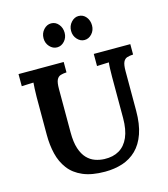

<svg xmlns="http://www.w3.org/2000/svg" viewBox="-136 -1055 1033 1178"><g transform="rotate(-15 380.0 -466.5)"><path d="M313 -634Q291 -633 275 -628Q259 -623 250.5 -605.5Q242 -588 242 -547V-272Q242 -209 255.5 -168.5Q269 -128 291.5 -104.5Q314 -81 342.5 -71Q371 -61 401 -60Q456 -58 495 -81Q534 -104 555 -152Q576 -200 576 -274V-536Q576 -563 577 -588Q578 -613 580 -626Q564 -625 539.5 -624.5Q515 -624 504 -623V-700H736V-634Q714 -633 698 -628Q682 -623 673.5 -605.5Q665 -588 665 -547V-297Q665 -211 644 -151Q623 -91 585 -54Q547 -17 496 -0.5Q445 16 385 16Q301 16 245 -8Q189 -32 156.5 -75Q124 -118 110.5 -174Q97 -230 97 -294V-536Q97 -563 98.5 -588Q100 -613 101 -626Q85 -625 61 -624.5Q37 -624 26 -623V-700H313ZM298 -797Q271 -797 251 -819Q231 -841 231 -872Q231 -904 251.5 -926.5Q272 -949 299 -949Q327 -949 346 -926.5Q365 -904 365 -872Q365 -841 345 -819Q325 -797 298 -797ZM472 -797Q446 -797 426 -819Q406 -841 406 -872Q406 -904 426.5 -926.5Q447 -949 473 -949Q502 -949 520.5 -926.5Q539 -904 539 -872Q539 -841 519 -819Q499 -797 472 -797Z"/></g></svg>

Font: Lora
Style: Weight 700
Weight: 700
Designer: Olga Karpushina, Alexei Vanyashin (Cyrillic)
Foundry: Cyreal
Version: Version 3.001